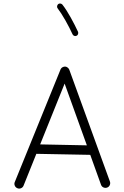

<svg xmlns="http://www.w3.org/2000/svg" viewBox="-20 -1053 712 1104"><path d="M79.1 28.8Q68.8 24.4 64.7 13.7Q60.5 2.9 65.4 -7.3L328.1 -653.8Q333 -664.6 344.5 -668.5Q356 -672.4 366.2 -666.5Q375 -661.1 378.4 -652.3L611.8 -9.8Q615.7 0.5 611.3 11Q606.9 21.5 596.2 25.4Q585.9 29.3 575.4 24.9Q564.9 20.5 561 9.8L499 -162.6L189 -168.5L115.2 15.1Q110.8 25.4 100.1 29.5Q89.4 33.7 79.1 28.8ZM351.6 -572.3 210.9 -222.7 479.5 -217.3ZM314.5 -1029.3Q319.8 -1033.7 327.1 -1032.7Q334.5 -1031.7 338.9 -1026.4Q361.8 -997.1 386.5 -952.6Q411.1 -908.2 428.7 -870.1Q431.2 -863.8 428.7 -856.7Q426.3 -849.6 419.9 -847.2Q413.6 -844.2 406.7 -846.9Q399.9 -849.6 397 -856Q380.4 -892.6 356 -935.8Q331.5 -979 311.5 -1004.9Q307.1 -1010.3 308.3 -1017.6Q309.6 -1024.9 314.5 -1029.3Z"/></svg>

Font: Mikhak Light
Style: Regular
Weight: 300
Designer: Amin Abedi
Version: Version 3.3